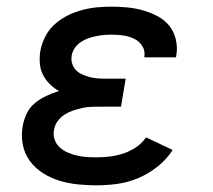

<svg xmlns="http://www.w3.org/2000/svg" viewBox="-20 -548 640 576"><path d="M269 8Q241 8 212.5 5Q184 2 158 -6Q132 -14 109 -28.5Q86 -43 70 -64.5Q54 -86 48.5 -113.5Q43 -141 48 -169Q51 -188 60 -207Q69 -226 85 -239Q101 -252 119.5 -260.5Q138 -269 157 -275Q142 -283 129.5 -295.5Q117 -308 109 -323.5Q101 -339 99.5 -357.5Q98 -376 101 -395Q105 -417 116 -438.5Q127 -460 144.5 -475.5Q162 -491 183 -501.5Q204 -512 226.5 -518Q249 -524 271 -526Q293 -528 315 -528Q340 -528 364 -525.5Q388 -523 410.5 -516.5Q433 -510 453.5 -499Q474 -488 488 -470.5Q502 -453 507.5 -429.5Q513 -406 509 -382L508 -376H413V-378Q416 -396 406.5 -410.5Q397 -425 382 -432Q367 -439 350 -441.5Q333 -444 315 -444Q303 -444 291.5 -443Q280 -442 268 -439.5Q256 -437 244.5 -433Q233 -429 222 -421.5Q211 -414 204 -403.5Q197 -393 195 -381Q193 -369 196.5 -357.5Q200 -346 207.5 -338Q215 -330 226 -325Q237 -320 248 -317Q259 -314 271 -313Q283 -312 295 -312H357L343 -228H281Q267 -228 253.5 -227.5Q240 -227 226.5 -224Q213 -221 199.5 -216.5Q186 -212 173.5 -204Q161 -196 152.5 -184Q144 -172 142 -158Q139 -143 144 -129Q149 -115 159.5 -105.5Q170 -96 183 -90.5Q196 -85 210.5 -81.5Q225 -78 239.5 -77Q254 -76 269 -76Q289 -76 309.5 -78.5Q330 -81 350 -87.5Q370 -94 388 -106Q406 -118 418 -136L498 -98Q480 -70 453 -48.5Q426 -27 395.5 -14Q365 -1 333 3.5Q301 8 269 8Z"/></svg>

Font: Iosevka Etoile Medium
Style: Italic
Weight: 500
Italic angle: -9°
Designer: Belleve Invis
Foundry: Belleve Invis
Version: Version 22.1.2; ttfautohint (v1.8.4)